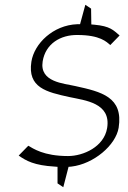

<svg xmlns="http://www.w3.org/2000/svg" viewBox="-20 -688 533 801"><path d="M111 -431C94 -322 174 -304 270 -283C335 -269 444 -259 427 -154C414 -75 327 -37 264 -37C161 -37 118 -69 98 -80L58 -39C89 -17 123 2 208 7L220 8V77L244 93L266 8L278 7C371 -4 463 -82 475 -155C495 -283 404 -305 294 -329C247 -340 144 -345 158 -432C170 -506 233 -543 303 -542C398 -542 425 -513 440 -500L479 -540C453 -562 440 -579 373 -585L361 -586L360 -652L336 -668L314 -587H302C201 -583 123 -506 111 -431Z"/></svg>

Font: Charger Sport
Style: HLObl
Weight: 100
Designer: Jasper
Foundry: Cannot Into Space Fonts
Version: Version 1.1